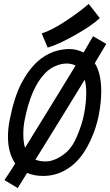

<svg xmlns="http://www.w3.org/2000/svg" viewBox="-20 -900 567 989"><path d="M194.8 -728Q243.7 -742.7 314.9 -789.3Q386.2 -835.9 437 -879.9L494.1 -806.6Q452.6 -767.6 366.2 -719Q279.8 -670.4 225.6 -654.8ZM2.9 27.8Q24.4 -3.4 39.1 -26.9Q49.8 -43.5 58.6 -58.1Q54.7 -63 54.7 -63.5Q21 -117.2 21 -196.3Q21 -237.8 29.3 -279.3Q41 -339.4 56.4 -387.7Q71.8 -436 89.6 -469.7Q107.4 -503.4 122.8 -525.1Q138.2 -546.9 156.7 -566.9Q189.5 -602.5 235.1 -624.5Q280.8 -646.5 335.4 -647.5Q375.5 -647.5 410.2 -629.4Q446.8 -690.9 459.5 -713.4L527.3 -673.8Q498.5 -625.5 468.3 -574.7Q501.5 -521.5 501.5 -430.7Q501.5 -374.5 489.3 -310.1L488.3 -304.7Q477.1 -248 454.1 -194.8Q431.2 -141.6 404.8 -104.5Q366.7 -51.3 314.5 -22.5Q262.2 6.3 202.1 6.3Q155.8 6.3 119.6 -9.3Q110.4 5.9 94 32.2Q77.6 58.6 71.3 68.8ZM108.9 -138.7Q250 -366.7 369.1 -562Q349.6 -572.8 323.7 -572.8Q296.4 -572.8 266.4 -560.3Q236.3 -547.9 211.4 -522Q139.2 -447.3 106.9 -281.2Q100.1 -248 100.1 -208Q100.1 -168 108.9 -138.7ZM416.5 -489.7Q315.9 -324.7 162.6 -77.6Q184.1 -68.4 216.8 -68.4Q248.5 -68.4 285.6 -89.6Q322.8 -110.8 345.2 -141.6Q363.3 -164.1 383.3 -214.4Q403.3 -264.6 411.6 -306.2L413.6 -315.4Q424.3 -373.5 424.3 -420.9Q424.3 -460 416.5 -489.7Z"/></svg>

Font: Fantasque Sans Mono
Style: Italic
Weight: 400
Italic angle: -11°
Monospace: yes
Designer: Jany Belluz
Version: Version 1.8.0 ; ttfautohint (v1.8.2)